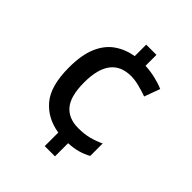

<svg xmlns="http://www.w3.org/2000/svg" viewBox="-204 -848 982 982"><g transform="rotate(45 287.5 -357.0)"><path d="M357 -645Q396 -643 431.5 -634.5Q467 -626 494 -614L463 -529Q435 -539 402.5 -547.5Q370 -556 343 -556Q195 -556 195 -363Q195 -264 232 -220Q269 -176 339 -176Q383 -176 417 -185Q451 -194 483 -209V-119Q456 -104 426 -95.5Q396 -87 357 -85V10H283V-88Q193 -102 139.5 -165.5Q86 -229 86 -362Q86 -452 110.5 -510Q135 -568 179.5 -599.5Q224 -631 283 -641V-724H357Z"/></g></svg>

Font: Noto Sans Meetei Mayek Medium
Style: Regular
Weight: 500
Designer: Monotype Design Team and Neelakash Kshetrimayum
Foundry: Monotype Imaging Inc.
Version: Version 2.002; ttfautohint (v1.8.4.7-5d5b)